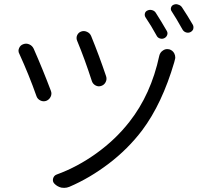

<svg xmlns="http://www.w3.org/2000/svg" viewBox="-20 -864 984 927"><path d="M352.5 -667Q346.7 -680.7 352.5 -693.8Q358.4 -707 372.1 -711.9Q385.7 -716.8 399.9 -710.4Q414.1 -704.1 419.9 -690.4Q459 -594.7 492.2 -496.1Q497.1 -481.4 490.2 -467.8Q483.4 -454.1 468.8 -449.2Q455.1 -444.3 441.9 -451.2Q428.7 -458 423.8 -471.7Q388.7 -580.1 352.5 -667ZM749 -594.7Q752.9 -611.3 766.6 -620.1Q776.4 -627 787.1 -627Q792 -627 796.9 -626Q813.5 -621.1 821.3 -606.4Q826.2 -596.7 826.2 -586.9Q826.2 -581.1 824.2 -575.2Q823.2 -569.3 821.3 -563.5Q762.7 -363.3 666 -234.4Q597.7 -144.5 505.4 -74.2Q413.1 -3.9 314.5 38.1Q302.7 43 290 43Q283.2 43 276.4 42Q256.8 37.1 243.2 23.4Q232.4 12.7 236.3 -2Q240.2 -16.6 253.9 -21.5Q353.5 -57.6 445.8 -124Q538.1 -190.4 604.5 -275.4Q709 -408.2 749 -594.7ZM73.2 -604.5Q69.3 -611.3 69.3 -619.1Q69.3 -625 72.3 -631.8Q78.1 -645.5 91.8 -650.4Q106.4 -656.2 121.1 -649.9Q135.7 -643.6 142.6 -628.9Q186.5 -529.3 225.6 -425.8Q231.4 -411.1 224.6 -397Q217.8 -382.8 203.1 -377Q197.3 -375 190.4 -375Q182.6 -375 174.8 -378.9Q161.1 -385.7 156.2 -399.4Q120.1 -502 73.2 -604.5ZM682.6 -780.3Q678.7 -786.1 678.7 -793Q678.7 -795.9 679.7 -799.8Q682.6 -809.6 692.4 -813.5Q703.1 -818.4 714.8 -814.9Q726.6 -811.5 732.4 -801.8Q758.8 -760.7 785.2 -714.8Q791 -705.1 787.1 -694.8Q783.2 -684.6 773.4 -679.7Q767.6 -676.8 761.7 -676.8Q756.8 -676.8 751 -678.7Q740.2 -682.6 735.4 -693.4Q710.9 -738.3 682.6 -780.3ZM808.6 -809.6Q804.7 -814.5 804.7 -821.3Q804.7 -824.2 805.7 -827.1Q808.6 -836.9 817.4 -840.8Q824.2 -843.8 830.1 -843.8Q835 -843.8 839.8 -841.8Q851.6 -838.9 858.4 -829.1Q885.7 -788.1 911.1 -744.1Q914.1 -738.3 914.1 -732.4Q914.1 -728.5 913.1 -723.6Q909.2 -713.9 899.4 -709Q893.6 -706.1 887.7 -706.1Q881.8 -706.1 877 -708Q866.2 -711.9 860.4 -722.7Q831.1 -775.4 808.6 -809.6Z"/></svg>

Font: Gen Jyuu Gothic P Normal
Style: Regular
Weight: 300
Designer: [Source Han Sans]
Ryoko NISHIZUKA  (kana & ideographs); Paul D. Hunt (Latin, Greek & Cyrillic); Wenlong ZHANG  (bopomofo
Version: Version 1.002.20150607